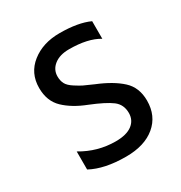

<svg xmlns="http://www.w3.org/2000/svg" viewBox="-129 -608 670 709"><g transform="rotate(-30 206.0 -253.0)"><path d="M378 -135Q378 -70 332.5 -32Q287 6 208 6Q116 6 59 -25V-102Q126 -62 203 -62Q249 -62 273 -80Q297 -98 297 -129Q297 -165 270.5 -185Q244 -205 182 -230Q125 -252 90.5 -285Q56 -318 56 -374Q56 -437 103.5 -474.5Q151 -512 222 -512Q301 -512 349 -490V-415Q303 -443 223 -443Q183 -443 159.5 -424.5Q136 -406 136 -377Q136 -359 143 -345.5Q150 -332 170.5 -319Q191 -306 200.5 -301.5Q210 -297 242 -283Q306 -257 342 -224Q378 -191 378 -135Z"/></g></svg>

Font: Hind Guntur
Style: Regular
Weight: 400
Version: Version 1.000;PS 1.0;hotconv 1.0.86;makeotf.lib2.5.63406; tt